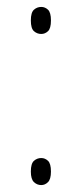

<svg xmlns="http://www.w3.org/2000/svg" viewBox="-20 -529 237 554"><path d="M99 -431Q87 -431 78 -439Q69 -447 69 -470Q69 -493 78 -501Q87 -509 99 -509Q110 -509 118.5 -501Q127 -493 127 -470Q127 -447 118.5 -439Q110 -431 99 -431ZM99 5Q87 5 78 -3.5Q69 -12 69 -34Q69 -57 78 -65Q87 -73 99 -73Q110 -73 118.5 -65Q127 -57 127 -34Q127 -12 118.5 -3.5Q110 5 99 5Z"/></svg>

Font: Noto Serif Lao Condensed Thin
Style: Regular
Weight: 100
Width: 3
Designer: Monotype Design Team
Foundry: Monotype Imaging Inc.
Version: Version 2.003; ttfautohint (v1.8.4.7-5d5b)